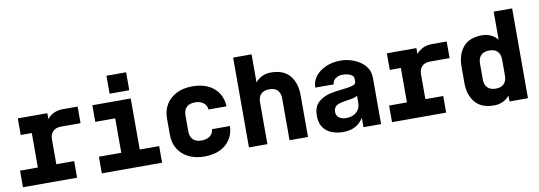

<svg xmlns="http://www.w3.org/2000/svg" viewBox="-58 -1145 4317 1537"><g transform="rotate(-10 2100.0 -376.5)"><path d="M29 0V-135H174V-415H84V-550H324V-502Q347 -530 379 -545Q411 -560 450 -560H572V-425H414Q371 -425 347.5 -402Q324 -379 324 -335V-135H469V0Z M670 0V-135H852V-415H690V-550H1002V-135H1160V0ZM842 -763H1002V-617H842Z M1503 10Q1430 10 1375 -17.5Q1320 -45 1290 -94.5Q1260 -144 1260 -210V-340Q1260 -407 1290 -456Q1320 -505 1375 -532.5Q1430 -560 1503 -560Q1612 -560 1677 -505Q1742 -450 1746 -355H1600Q1597 -390 1570.5 -410Q1544 -430 1503 -430Q1458 -430 1434 -407Q1410 -384 1410 -340V-210Q1410 -167 1434 -143.5Q1458 -120 1503 -120Q1544 -120 1570.5 -139.5Q1597 -159 1600 -195H1746Q1742 -100 1677 -45Q1612 10 1503 10Z M1866 0V-730H2016V-502Q2039 -530 2071 -545Q2103 -560 2142 -560Q2245 -560 2295.5 -499.5Q2346 -439 2346 -340V0H2196V-340Q2196 -384 2173 -407Q2150 -430 2106 -430Q2063 -430 2039.5 -407Q2016 -384 2016 -340V0Z M2631 10Q2581 10 2538.5 -6.5Q2496 -23 2470.5 -59.5Q2445 -96 2445 -155Q2445 -223 2480 -258.5Q2515 -294 2576 -311Q2604 -317 2622.5 -320Q2641 -323 2656 -324.5Q2671 -326 2688.5 -328Q2706 -330 2733 -334Q2755 -338 2775 -345Q2795 -352 2795 -374V-376V-391Q2795 -411 2781 -422Q2767 -433 2746 -438Q2725 -443 2703 -443Q2673 -443 2647.5 -425.5Q2622 -408 2622 -379H2472Q2472 -429 2502.5 -469Q2533 -509 2586.5 -533Q2640 -557 2707 -557Q2765 -557 2818 -535.5Q2871 -514 2905.5 -474Q2940 -434 2940 -376V0H2797V-77Q2745 10 2631 10ZM2675 -96Q2726 -96 2758 -124.5Q2790 -153 2790 -199V-256Q2769 -245 2742.5 -240Q2716 -235 2688.5 -231.5Q2661 -228 2636 -219Q2594 -203 2594 -160Q2594 -127 2618 -111.5Q2642 -96 2675 -96Z M3029 0V-135H3174V-415H3084V-550H3324V-502Q3347 -530 3379 -545Q3411 -560 3450 -560H3572V-425H3414Q3371 -425 3347.5 -402Q3324 -379 3324 -335V-135H3469V0Z M4134 0H3984V-48Q3961 -20 3929 -5Q3897 10 3858 10Q3755 10 3704.5 -50.5Q3654 -111 3654 -210V-340Q3654 -439 3704.5 -499.5Q3755 -560 3858 -560Q3897 -560 3929 -545Q3961 -530 3984 -502V-730H4134ZM3894 -430Q3851 -430 3827.5 -407Q3804 -384 3804 -340V-210Q3804 -167 3827.5 -143.5Q3851 -120 3894 -120Q3938 -120 3961 -143.5Q3984 -167 3984 -210V-340Q3984 -384 3961 -407Q3938 -430 3894 -430Z"/></g></svg>

Font: Tiny ExtraBold
Style: Regular
Weight: 800
Designer: Philipp Nurullin, Konstantin Bulenkov
Foundry: JetBrains
Version: Version 2.251; ttfautohint (v1.8.4.7-5d5b)